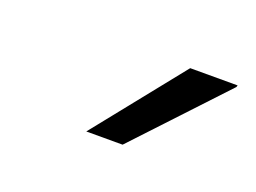

<svg xmlns="http://www.w3.org/2000/svg" viewBox="-41 -794 390 293"><g transform="rotate(20 154.0 -647.5)"><path d="M306 -720 305 -717 172 -575H113L229 -720Z"/></g></svg>

Font: Chivo Light Italic
Style: Regular
Weight: 300
Italic angle: -8.05°
Designer: Hector Gatti
Foundry: Omnibus-Type
Version: Version 1.007